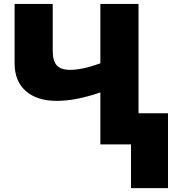

<svg xmlns="http://www.w3.org/2000/svg" viewBox="-20 -734 892 976"><path d="M684.1 -158.2H834V222.2H646V0H490.2V-264.2Q365.7 -221.2 269 -221.2Q168 -221.2 111.1 -271.2Q54.2 -321.3 54.2 -412.1V-713.9H248V-476.1Q248 -423.8 269 -401.4Q290 -378.9 335.9 -378.9Q398.9 -378.9 490.2 -412.1V-713.9H684.1Z"/></svg>

Font: Black Ops One [rus by aLiNcE]
Style: Regular
Weight: 400
Designer: James Grieshaber
Foundry: James Grieshaber
Version: Version 1.002;May 25, 2024;FontCreator 13.0.0.2680 64-bit